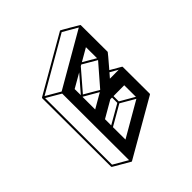

<svg xmlns="http://www.w3.org/2000/svg" viewBox="-242 -988 1217 1217"><g transform="rotate(-45 366.0 -379.5)"><path d="M233.9 75.2Q232.9 75.2 232.4 74.7H231.4L120.6 10.3Q117.2 8.3 117.2 4.4L115.2 -609.9H115.7Q115.7 -613.3 118.7 -615.2Q497.1 -834 499 -834Q501 -834 557.1 -801.3L613.3 -768.1L614.3 -767.6V-767.1L615.2 -766.6L615.7 -763.7L616.7 -524.4Q616.7 -522.5 542 -435.5L614.3 -393.6L615.2 -393.1L616.2 -391.1L616.7 -388.2L617.7 -149.4Q617.7 -145.5 614.3 -143.6Q235.8 75.2 233.9 75.2ZM506.3 -394.5 585.9 -395 533.2 -425.3ZM227.1 56.6 225.6 -541.5 128.9 -598.1 130.4 0.5ZM232.4 -553.2 596.2 -763.2 499 -819.3 135.3 -609.4ZM302.7 -179.2 431.2 -252.9V-300.3H416L302.7 -234.9ZM303.2 -51.8 534.7 -185.5 438 -241.7 302.7 -163.6ZM541.5 -196.8 541 -300.8 444.3 -300.3V-252.9ZM302.2 -322.3 400.9 -379.4 303.7 -435.5 302.2 -434.6ZM540.5 -543.9 540 -643.1 454.6 -593.8ZM412.6 -387.7 536.6 -530.8 441.4 -586.4 432.1 -581.1 314.5 -444.8ZM302.2 -451.2 397 -560.5 301.8 -505.9Z"/></g></svg>

Font: 3D Isometric
Style: Bold
Weight: 700
Designer: GGBotNet
Foundry: GGBotNet
Version: 1.14